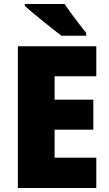

<svg xmlns="http://www.w3.org/2000/svg" viewBox="-20 -998 550 967"><path d="M465 -51H70V-765H465V-614H255V-496H450V-345H255V-204H465ZM305 -978Q319 -957 339.5 -929Q360 -901 380.5 -875Q401 -849 414 -832V-818H290Q273 -830 248 -850Q223 -870 195.5 -892Q168 -914 144 -934.5Q120 -955 105 -968V-978Z"/></svg>

Font: Noto Sans Tamil UI SemiCondensed Black
Style: Regular
Weight: 900
Width: 4
Designer: Jelle Bosma - Monotype Design Team
Foundry: Monotype Imaging Inc.
Version: Version 2.004; ttfautohint (v1.8.4.7-5d5b)